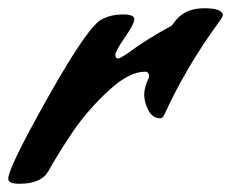

<svg xmlns="http://www.w3.org/2000/svg" viewBox="-30 -414 561 466"><path d="M332 -227Q332 -240 322 -240Q283 -240 233 -193.5Q183 -147 149 -97.5Q115 -48 87 2Q70 32 17 32Q-10 32 -10 20Q-10 -7 88.5 -181.5Q187 -356 219 -368Q241 -379 268.5 -379Q296 -379 296 -367.5Q296 -356 273 -323Q250 -290 250 -281Q250 -272 257 -272Q261 -272 279 -284Q323 -317 387 -352L396 -364Q420 -394 465.5 -394Q511 -394 511 -376Q509 -371 501 -360Q422 -252 368 -134Q364 -127 359 -127Q340 -127 330 -146.5Q320 -166 320 -184.5Q320 -203 332 -227Z"/></svg>

Font: Condiment
Style: Regular
Weight: 400
Designer: Angel Koziupa, Alejandro Paul
Foundry: Angel Koziupa, Alejandro Paul
Version: Version 1.001